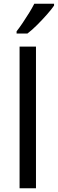

<svg xmlns="http://www.w3.org/2000/svg" viewBox="-20 -1010 310 1030"><path d="M173 0H85V-760H173ZM270 -990V-980Q258 -962 233 -933.5Q208 -905 179.5 -876.5Q151 -848 127 -830H69V-842Q84 -861 101.5 -887Q119 -913 136 -940.5Q153 -968 164 -990Z"/></svg>

Font: Noto IKEA Simplified Chinese
Style: Regular
Weight: 400
Designer: Monotype Design Team
Foundry: Monotype Imaging Inc.
Version: Version 1.100